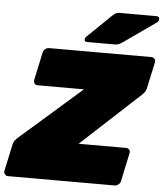

<svg xmlns="http://www.w3.org/2000/svg" viewBox="-83 -973 874 1025"><g transform="rotate(5 353.5 -460.0)"><path d="M-1 0Q-12 0 -18.5 -8Q-25 -16 -23 -27L8 -171Q11 -185 18.5 -193.5Q26 -202 30 -206L362 -497H114Q103 -497 97 -505Q91 -513 93 -524L125 -673Q127 -684 136.5 -692Q146 -700 157 -700H705Q716 -700 722.5 -692Q729 -684 727 -673L696 -531Q694 -521 688.5 -513Q683 -505 676 -498L359 -205H613Q624 -205 630.5 -197Q637 -189 634 -178L602 -27Q600 -16 590.5 -8Q581 0 570 0ZM356 -750Q340 -750 343 -766Q345 -774 351 -779L477 -901Q491 -914 499 -917Q507 -920 518 -920H714Q723 -920 727 -914.5Q731 -909 729 -900Q728 -893 721 -888L549 -767Q539 -760 529 -755Q519 -750 503 -750Z"/></g></svg>

Font: Rubik Black
Style: Italic
Weight: 900
Italic angle: -12°
Designer: Hubert and Fischer
Foundry: Hubert and Fischer
Version: Version 2.300;gftools[0.9.30]